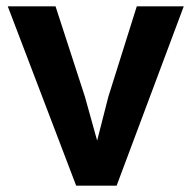

<svg xmlns="http://www.w3.org/2000/svg" viewBox="-20 -577 604 605"><path d="M220 8 4.5 -557H155L247.5 -272.5L302 -77H271.5L321.5 -272.5L411 -557H559L347.5 8Z"/></svg>

Font: Merriweather Sans SemiBold
Style: Regular
Weight: 600
Designer: Eben Sorkin
Foundry: Eben Sorkin
Version: Version 2.001